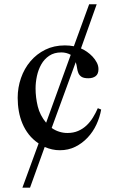

<svg xmlns="http://www.w3.org/2000/svg" viewBox="-20 -686 555 896"><path d="M452.1 -174.8Q445.8 -138.7 429.9 -104.7Q414.1 -70.8 388.9 -43.9Q363.8 -17.1 331.3 -1Q298.8 15.1 259.3 15.1Q240.7 15.1 223.4 11.2Q206.1 7.3 188.5 0L120.1 189.9H84.5L160.2 -16.6Q133.3 -34.7 114.7 -58.3Q96.2 -82 84.7 -109.4Q73.2 -136.7 67.9 -167Q62.5 -197.3 62.5 -229.5Q62.5 -277.3 77.9 -321.8Q93.3 -366.2 122.1 -400.1Q150.9 -434.1 191.4 -454.1Q231.9 -474.1 282.7 -474.1Q304.7 -474.1 324.7 -470.2L396 -666H431.2L357.9 -460Q371.1 -454.6 385.5 -444.6Q399.9 -434.6 411.9 -421.9Q423.8 -409.2 431.6 -394.3Q439.5 -379.4 439.5 -363.3Q439.5 -340.8 426.5 -330.8Q413.6 -320.8 392.1 -320.8Q371.1 -320.8 360.8 -327.4Q350.6 -334 345.9 -344.7Q341.3 -355.5 339.6 -368.7Q337.9 -381.8 333.5 -396L221.2 -88.9Q237.8 -77.1 256.6 -71.3Q275.4 -65.4 294.4 -65.4Q322.8 -65.4 344.7 -75Q366.7 -84.5 383.8 -100.6Q400.9 -116.7 413.8 -137.7Q426.8 -158.7 436.5 -181.2ZM310.1 -430.2Q290 -441.4 266.1 -441.4Q232.9 -441.4 209.7 -425.8Q186.5 -410.2 172.6 -385.5Q158.7 -360.8 152.3 -331.1Q146 -301.3 146 -273.4Q146 -231.4 156.2 -189.5Q166.5 -147.5 195.3 -113.3Z"/></svg>

Font: Simplified Naskh
Style: Regular
Weight: 400
Designer: SIL International
Foundry: Arabeyes
Version: 1.02_alpha